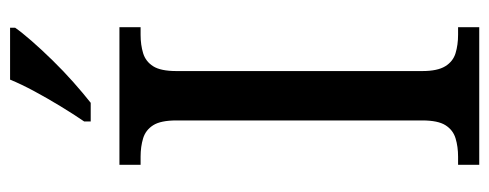

<svg xmlns="http://www.w3.org/2000/svg" viewBox="-315 -656 971 381"><g transform="rotate(-90 170.5 -465.5)"><path d="M34 0V-42H50Q70 -42 86.5 -47Q103 -52 112.5 -67Q122 -82 122 -113V-601Q122 -632 112.5 -647Q103 -662 86.5 -667Q70 -672 50 -672H34V-714H307V-672H292Q272 -672 255.5 -667Q239 -662 229.5 -647Q220 -632 220 -601V-113Q220 -83 229.5 -67.5Q239 -52 255.5 -47Q272 -42 292 -42H307V0ZM120 -784Q135 -806 150.5 -831.5Q166 -857 180 -883Q194 -909 203 -931H306V-921Q297 -908 280 -888.5Q263 -869 241.5 -847Q220 -825 198 -805.5Q176 -786 157 -771H120Z"/></g></svg>

Font: Noto Serif SemiCondensed
Style: Regular
Weight: 400
Width: 4
Designer: Monotype Design Team
Foundry: Monotype Imaging Inc.
Version: Version 2.013